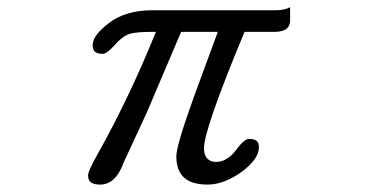

<svg xmlns="http://www.w3.org/2000/svg" viewBox="-20 -494 1040 529"><path d="M228.5 6.8Q236.3 14.6 255.9 14.6Q298.8 14.6 320.8 -46.4L384.3 -183.6L479 -406.2H580.1L514.2 -227.1Q487.3 -152.3 476.6 -114.5Q465.8 -76.7 465.8 -63.5Q465.8 -12.2 501.5 4.9Q521 14.6 551.8 14.6Q597.2 14.6 646.5 -21Q693.4 -56.2 693.4 -87.9Q693.4 -99.1 688 -105Q681.2 -111.3 666 -111.3Q658.2 -111.3 646.5 -100.1Q640.6 -94.2 633.5 -84.7Q626.5 -75.2 621.1 -69.6Q615.7 -64 610.1 -60.1Q604.5 -56.2 599.1 -53.2Q587.4 -47.9 575.2 -47.9Q560.1 -47.9 551.8 -56.6Q542 -65.9 542 -85Q542 -138.2 653.8 -406.2H735.4Q767.1 -406.2 775.9 -422.4Q779.3 -429.2 779.3 -439.5V-474.1Q763.7 -465.8 740.2 -465.8H397.5Q323.7 -464.8 279.8 -430.2Q266.1 -419.9 258.3 -411.6Q235.4 -389.2 235.4 -369.1Q235.4 -357.9 240.7 -352.1Q247.6 -345.7 262.7 -345.7Q274.4 -345.7 294.9 -368.7Q317.4 -394.5 337.9 -400.9Q356 -406.2 399.4 -406.2H409.7L405.8 -397Q335.4 -223.6 247.1 -65.9Q222.7 -22.9 222.7 -11Q222.7 1 228.5 6.8Z"/></svg>

Font: YuPearl-Light
Style: Light
Weight: 300
Designer: Max Yao
Foundry: Max-Everyday
Version: Version 1.011; ttfautohint (v1.8.3)